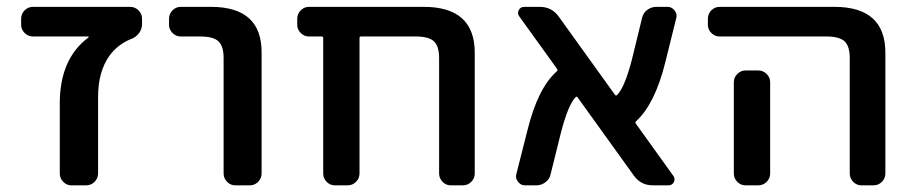

<svg xmlns="http://www.w3.org/2000/svg" viewBox="-20 -565 2680 563"><path d="M239.3 -455.1Q240.2 -456.1 240.2 -457Q240.2 -458 238.3 -458H76.2Q62.5 -458 52.2 -468.3Q42 -478.5 42 -492.2V-509.8Q42 -524.4 52.2 -534.7Q62.5 -544.9 76.2 -544.9H361.3Q376 -544.9 386.2 -534.7Q396.5 -524.4 396.5 -509.8V-494.1Q396.5 -479.5 387.2 -467.3Q377.9 -455.1 363.3 -450.2Q325.2 -434.6 300.8 -401.4Q267.6 -354.5 267.6 -281.2V-56.6Q267.6 -42 257.3 -31.7Q247.1 -21.5 232.4 -21.5H189.5Q175.8 -21.5 165.5 -31.7Q155.3 -42 155.3 -56.6V-261.7Q155.3 -392.6 239.3 -455.1Z M509.8 -458Q496.1 -458 485.8 -468.3Q475.6 -478.5 475.6 -492.2V-509.8Q475.6 -524.4 485.8 -534.7Q496.1 -544.9 509.8 -544.9H598.6Q748 -544.9 747.1 -410.2V-56.6Q747.1 -42 736.8 -31.7Q726.6 -21.5 712.9 -21.5H669.9Q656.2 -21.5 646 -31.7Q635.7 -42 635.7 -56.6V-394.5Q635.7 -429.7 620.6 -443.8Q605.5 -458 567.4 -458Z M1267.6 -394.5Q1267.6 -429.7 1252.4 -443.8Q1237.3 -458 1199.2 -458H1038.1Q1034.2 -458 1034.2 -453.1V-56.6Q1034.2 -42 1023.9 -31.7Q1013.7 -21.5 999 -21.5H961.9Q948.2 -21.5 938 -31.7Q927.7 -42 927.7 -56.6V-453.1Q927.7 -458 922.9 -458H885.7Q872.1 -458 861.8 -468.3Q851.6 -478.5 851.6 -492.2V-509.8Q851.6 -524.4 861.8 -534.7Q872.1 -544.9 885.7 -544.9H1222.7Q1372.1 -544.9 1372.1 -410.2V-56.6Q1372.1 -42 1361.8 -31.7Q1351.6 -21.5 1336.9 -21.5H1301.8Q1288.1 -21.5 1277.8 -31.7Q1267.6 -42 1267.6 -56.6Z M1954.1 -49.8Q1960.9 -41 1956.1 -31.2Q1951.2 -21.5 1939.5 -21.5H1894.5Q1859.4 -21.5 1838.9 -49.8L1673.8 -279.3Q1670.9 -283.2 1668 -280.3Q1646.5 -258.8 1625 -176.8L1594.7 -54.7Q1591.8 -40 1579.6 -30.8Q1567.4 -21.5 1552.7 -21.5H1519.5Q1506.8 -21.5 1499 -32.2Q1493.2 -39.1 1493.2 -47.9Q1493.2 -51.8 1494.1 -54.7L1527.3 -185.5Q1557.6 -307.6 1613.3 -356.4Q1616.2 -359.4 1613.3 -363.3L1502.9 -516.6Q1496.1 -525.4 1501 -535.2Q1505.9 -544.9 1517.6 -544.9H1562.5Q1597.7 -544.9 1618.2 -516.6L1783.2 -287.1Q1786.1 -283.2 1789.1 -286.1Q1811.5 -307.6 1833 -390.6L1862.3 -510.7Q1865.2 -526.4 1877.4 -535.6Q1889.6 -544.9 1904.3 -544.9H1937.5Q1950.2 -544.9 1958 -534.2Q1963.9 -527.3 1963.9 -518.6Q1963.9 -514.6 1962.9 -511.7L1930.7 -381.8Q1900.4 -259.8 1844.7 -209Q1841.8 -206.1 1844.7 -202.1Z M2089.8 -458Q2076.2 -458 2065.9 -468.3Q2055.7 -478.5 2055.7 -492.2V-509.8Q2055.7 -524.4 2065.9 -534.7Q2076.2 -544.9 2089.8 -544.9H2426.8Q2576.2 -544.9 2576.2 -410.2V-56.6Q2576.2 -42 2565.9 -31.7Q2555.7 -21.5 2541 -21.5H2505.9Q2492.2 -21.5 2481.9 -31.7Q2471.7 -42 2471.7 -56.6V-394.5Q2471.7 -429.7 2456.5 -443.8Q2441.4 -458 2403.3 -458ZM2203.1 -358.4Q2217.8 -358.4 2228 -348.1Q2238.3 -337.9 2238.3 -324.2V-124V-56.6Q2238.3 -42 2228 -31.7Q2217.8 -21.5 2203.1 -21.5H2166Q2152.3 -21.5 2142.1 -31.7Q2131.8 -42 2131.8 -56.6V-124V-324.2Q2131.8 -337.9 2142.1 -348.1Q2152.3 -358.4 2166 -358.4Z"/></svg>

Font: Gen Jyuu GothicL Medium
Style: Regular
Weight: 500
Designer: [Source Han Sans]
Ryoko NISHIZUKA  (kana & ideographs); Paul D. Hunt (Latin, Greek & Cyrillic); Wenlong ZHANG  (bopomofo
Version: Version 1.002.20150607